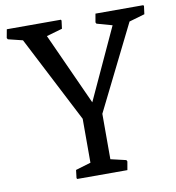

<svg xmlns="http://www.w3.org/2000/svg" viewBox="-111 -802 805 876"><g transform="rotate(-10 292.0 -364.5)"><path d="M173.8 -4.4 176.3 0H408.7L415.5 -39.1L412.1 -45.9L340.8 -62.5V-272.9L536.1 -666L608.4 -687L613.3 -724.1L610.8 -728.5H389.2L382.3 -689L385.7 -682.6L457 -662.6L304.7 -332.5L153.3 -666L226.6 -687L231.4 -724.1L229 -728.5H-21.5L-28.8 -689L-24.9 -682.6L42.5 -666L248.5 -266.1V-62.5L178.2 -41.5Z"/></g></svg>

Font: Trykker
Style: Regular
Weight: 400
Designer: Magnus Gaarde
Foundry: Magnus Gaarde
Version: Version 1.001